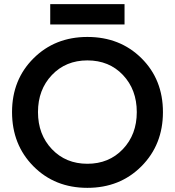

<svg xmlns="http://www.w3.org/2000/svg" viewBox="-20 -890 842 925"><path d="M401 -599Q297 -599 230 -528.5Q163 -458 163 -350Q163 -242 230 -171.5Q297 -101 401 -101Q505 -101 572 -171.5Q639 -242 639 -350Q639 -458 572.5 -528.5Q506 -599 401 -599ZM38 -350Q38 -506 141.5 -609Q245 -712 401 -712Q558 -712 661.5 -609.5Q765 -507 765 -350Q765 -193 661.5 -89Q558 15 401 15Q244 15 141 -89Q38 -193 38 -350ZM222 -772V-870H580V-772Z"/></svg>

Font: Renner* Medium
Style: Medium
Weight: 500
Version: Version 003.000 ; ttfautohint (v0.97) -l 8 -r 50 -G 200 -x 1